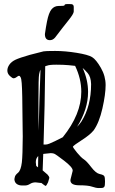

<svg xmlns="http://www.w3.org/2000/svg" viewBox="-20 -908 575 956"><path d="M228.5 -708C238.3 -708 246.9 -712.4 254.4 -721.2C280.8 -756 302.8 -784.4 320.6 -806.4C338.3 -828.4 347.2 -843.1 347.2 -850.6V-865V-869.6V-873.5C347.2 -875.2 347 -876.5 346.7 -877.4C346.4 -878.4 346 -879.5 345.7 -880.6C345.4 -881.8 344.9 -882.6 344.2 -883.3C343.6 -884 342.4 -884.8 340.6 -886C338.8 -887.1 334.2 -887.7 326.9 -887.7H313.7C312.3 -887.7 310.3 -887.5 307.9 -887.2C305.4 -886.9 303.6 -886.1 302.5 -884.8C301.4 -883.5 300.5 -881.8 299.8 -879.9C296.2 -878.9 287.1 -878.4 272.5 -878.4C257.8 -878.4 245.8 -872.8 236.6 -861.6C227.3 -850.3 219.7 -829.9 213.9 -800.3C210.3 -782.4 206.9 -761.7 203.6 -738.3C203.6 -718.1 211.9 -708 228.5 -708ZM363.8 -276.4C400.2 -335 418.5 -392.9 418.5 -450.2C418.5 -490.2 409.5 -529.9 391.6 -569.3C397.5 -564.8 405.8 -556.4 416.5 -544.2C427.2 -532 432.9 -513.7 433.6 -489.3C433.6 -415.4 417.3 -352.9 384.8 -301.8C378.6 -293 371.6 -284.5 363.8 -276.4ZM158.2 -100.6C158.2 -108.7 159.6 -115.3 162.4 -120.4C165.1 -125.4 167.8 -128.9 170.4 -130.9C170.1 -112 169.8 -93.3 169.4 -74.7L160.6 -81.5L160.2 -82.5L159.2 -91.3ZM181.6 -561C177.7 -460.1 174.6 -358.9 172.4 -257.3C171.7 -283.7 171.4 -334.4 171.4 -409.4C171.4 -484.5 172.5 -527.6 174.8 -538.8C177.1 -550 179.4 -557.5 181.6 -561ZM354 -580.1C374.5 -537.4 384.8 -494.5 384.8 -451.2C384.8 -376.6 354 -301.1 292.5 -224.6L254.9 -205.8C231.8 -194.3 216.6 -188.5 209.2 -188.5H196.8C201 -317.4 203.8 -447.3 205.1 -578.1L212.4 -580.6H213.4C220.5 -584.1 236.2 -585.9 260.3 -585.9C284.3 -585.9 304.7 -585.1 321.3 -583.5C337.9 -581.9 348.8 -580.7 354 -580.1ZM330.6 -11.7V-10.7C330.6 6.2 345.3 14.6 374.8 14.6C404.2 14.6 425.5 16.9 438.5 21.5C451.5 26 462.6 28.3 471.9 28.3C481.2 28.3 487.6 28 491.2 27.3C494.8 26.7 497.6 24.7 499.8 21.2C501.9 17.8 502.9 9.3 502.9 -4.4C502.9 -18.1 501.6 -27 499 -31.2C496.4 -35.5 488.9 -38.9 476.3 -41.5C463.8 -44.1 449.8 -55.5 434.3 -75.7C418.9 -95.9 406.6 -108.9 397.5 -114.7C388.3 -120.6 377.3 -131.4 364.3 -147.2C351.2 -163 344.1 -173.2 342.8 -177.7C346.4 -182.9 361.3 -193.9 387.7 -210.7C414.1 -227.5 433.4 -243.3 445.8 -258.3L446.3 -258.8C464.8 -284.8 479.4 -321.4 490 -368.4C500.6 -415.4 505.9 -454 505.9 -484.1C505.9 -514.2 498 -543 482.2 -570.3C466.4 -597.7 451.9 -615.4 438.7 -623.5C425.5 -631.7 399.8 -638.8 361.6 -645C323.3 -651.2 287.7 -654.3 254.6 -654.3C221.6 -654.3 202.3 -653.6 196.8 -652.3L128.4 -634.8C94.2 -625 70.5 -616.9 57.1 -610.6C43.8 -604.2 33.7 -596.2 26.9 -586.4C20 -576.7 16.6 -566.7 16.6 -556.6C16.6 -546.5 20.8 -537.6 29.1 -529.8C37.4 -522 43.7 -518.1 48.1 -518.1C52.5 -518.1 57.5 -520.2 63 -524.4C68.2 -528.6 72.1 -530.8 74.7 -530.8L75.2 -530.3C77.8 -530.3 80.2 -528 82.5 -523.4C85.1 -518.9 87 -509 88.1 -493.9C89.3 -478.8 90.2 -455.8 90.8 -425C91.5 -394.3 92.1 -339.2 92.8 -259.8C92.8 -248.7 92.9 -238.4 93.3 -229C92.9 -166.5 91.5 -123.5 88.9 -100.1C85.6 -73.1 79.3 -55.7 69.8 -47.9C60.1 -40 54.7 -32.7 53.7 -25.9L51.8 -16.6V-14.6C52.4 -4.9 56.2 2.6 63.2 7.8C70.2 13 79.4 15.6 90.8 15.6H103.5C112.6 15.6 121.3 13 129.4 7.8C137.5 2.6 146.8 0 157.2 0L182.1 2.9H186C195.5 10.4 202.1 15.3 206.1 17.6H207C209.6 17.6 213.7 11.7 219.2 0L225.6 -22C225.6 -26.5 222.7 -32.1 216.8 -38.6L192.4 -59.6L195.3 -141.6L232.4 -145.5C238.3 -145.5 243.8 -144.7 249 -143.1C254.2 -141.4 271 -129.7 299.3 -107.9C327.6 -86.1 341.8 -70 341.8 -59.6V-57.1L331.5 -16.1V-15.6Z"/></svg>

Font: Drukaatie burti
Style: Regular
Weight: 400
Version: Version 0.14.4